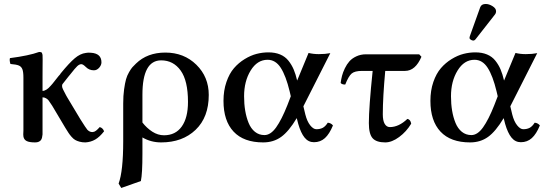

<svg xmlns="http://www.w3.org/2000/svg" viewBox="-20 -703 2734 961"><path d="M192.9 -48.8Q193.4 -37.6 192.9 -30.3Q192.4 -22.9 190.4 -14.6Q188.5 -6.3 184.6 -1.5Q180.7 3.4 173.6 6.6Q166.5 9.8 155.8 9.8Q126.5 9.8 113 2.7Q99.6 -4.4 97.2 -20Q95.7 -26.4 97.2 -49.8V-314Q97.2 -343.3 92 -356.4Q86.9 -369.6 74.5 -375Q62 -380.4 32.2 -382.8Q26.4 -401.4 29.8 -412.1Q124.5 -424.3 175.8 -442.9Q190.9 -442.9 190.9 -435.1Q191.4 -434.6 192.9 -428.2Q193.4 -420.4 193.4 -404.3Q193.4 -388.2 193.1 -362.3Q192.9 -336.4 192.9 -320.8V-248Q211.9 -248 234.9 -274.9Q235.8 -276.4 238.5 -279.1Q241.2 -281.7 242.2 -283.2L273.9 -323.2Q274.4 -323.7 278.3 -327.9Q282.2 -332 283.2 -335Q327.1 -388.7 354.5 -411.6Q381.8 -434.6 409.2 -438Q419.9 -440.4 435.1 -439Q487.8 -435.5 487.8 -391.1Q487.8 -377 476.3 -364Q464.8 -351.1 450.2 -351.1Q426.3 -351.1 410.2 -367.2Q395.5 -381.8 387.2 -381.8Q377.4 -381.8 366.9 -372.1Q356.4 -362.3 332 -331.1Q326.2 -323.2 321.8 -318.8L293 -282.2Q289.6 -277.3 291 -268.1Q292 -260.3 310.1 -227.1Q311 -225.6 313 -221.9Q314.9 -218.3 315.9 -216.8L381.8 -106.9Q410.6 -61 417.5 -53.2Q428.7 -42 441.9 -42Q446.3 -42 448.2 -43Q459 -43.9 479 -66.9Q494.6 -63 501 -45.9Q478.5 -17.1 456.3 -4.4Q434.1 8.3 407.2 9.8Q391.1 9.8 377.9 6.1Q364.7 2.4 356 -2.7Q347.2 -7.8 337.6 -18.8Q328.1 -29.8 322.8 -38.1Q317.4 -46.4 307.1 -63L241.2 -173.8Q240.2 -175.3 238 -178.5Q235.8 -181.6 234.9 -183.1Q227.1 -195.3 222.9 -200.7Q218.8 -206.1 210.7 -210.9Q202.6 -215.8 192.9 -215.8V-70.8Z M920.9 -192.9Q920.9 -298.8 884.3 -349.9Q847.7 -400.9 786.6 -400.9Q692.9 -400.9 692.9 -229V-89.8Q714.4 -62 742.4 -43.9Q770.5 -25.9 800.8 -25.9Q858.4 -25.9 889.6 -69.6Q920.9 -113.3 920.9 -192.9ZM685.1 203.1 586.9 237.8 573.7 215.8Q596.7 153.3 596.7 3.9V-185.1Q596.7 -224.1 601.1 -255.6Q605.5 -287.1 610.8 -306.2Q616.2 -325.2 626.2 -342.3Q636.2 -359.4 642.8 -366.7Q649.4 -374 660.6 -384.8Q717.3 -439.9 807.6 -439.9Q900.9 -439.9 962.9 -378.9Q1024.9 -317.9 1024.9 -228Q1024.9 -116.2 959 -53.2Q893.1 9.8 786.6 9.8Q735.4 9.8 692.9 -15.1V65.9Q692.9 167 685.1 203.1Z M1201.7 -221.2Q1201.7 -182.6 1207.3 -149.2Q1212.9 -115.7 1224.4 -87.6Q1235.8 -59.6 1256.1 -43.2Q1276.4 -26.9 1303.7 -26.9Q1334.5 -26.9 1362.1 -65.4Q1389.6 -104 1418.5 -176.8L1435.5 -221.2L1429.7 -246.1Q1411.1 -323.2 1385.3 -363.5Q1359.4 -403.8 1319.3 -403.8Q1267.6 -403.8 1234.6 -350.1Q1201.7 -296.4 1201.7 -221.2ZM1098.6 -198.2Q1098.6 -250 1113.3 -292.5Q1127.9 -335 1151.1 -361.8Q1174.3 -388.7 1204.6 -407.2Q1234.9 -425.8 1264.4 -433.3Q1293.9 -440.9 1323.2 -440.9Q1356.9 -440.9 1382.1 -430.4Q1407.2 -419.9 1423.6 -399.4Q1439.9 -378.9 1450 -355.2Q1460 -331.5 1467.3 -299.8L1524.4 -438Q1548.3 -432.1 1575.7 -432.1Q1608.4 -432.1 1633.3 -437L1498.5 -170.9L1508.3 -129.9Q1517.1 -95.2 1532.7 -75.7Q1548.3 -56.2 1563.5 -56.2Q1581.5 -56.2 1595 -63Q1608.4 -69.8 1620.6 -88.9Q1636.7 -87.4 1646.5 -75.2Q1628.9 -32.2 1606.2 -11.7Q1583.5 8.8 1551.3 8.8Q1523.4 8.8 1504.6 -14.2Q1485.8 -37.1 1472.7 -83L1465.3 -111.8Q1425.3 -44.9 1387 -17.6Q1348.6 9.8 1297.4 9.8Q1199.7 9.8 1149.2 -44.2Q1098.6 -98.1 1098.6 -198.2Z M1845.2 -348.1H1792Q1755.9 -348.1 1740.2 -335Q1724.6 -321.8 1708 -279.8Q1690.4 -279.8 1685.1 -288.1Q1687.5 -306.2 1691.9 -323.5Q1696.3 -340.8 1706.1 -361.1Q1715.8 -381.3 1729 -396.2Q1742.2 -411.1 1763.9 -421.1Q1785.6 -431.2 1812 -431.2H2078.1L2089.4 -418.9Q2059.1 -348.1 2007.3 -348.1H1908.2Q1896 -215.3 1896 -130.9Q1896 -99.1 1905.5 -83Q1915 -66.9 1931.2 -66.9Q1976.1 -66.9 2019 -107.9Q2034.7 -105 2038.1 -84Q2014.6 -44.4 1978 -17.3Q1941.4 9.8 1908.2 9.8Q1863.8 9.8 1845 -11.2Q1826.2 -32.2 1826.2 -86.9Q1826.2 -165 1845.2 -348.1Z M2237.3 -221.2Q2237.3 -182.6 2242.9 -149.2Q2248.5 -115.7 2260 -87.6Q2271.5 -59.6 2291.7 -43.2Q2312 -26.9 2339.4 -26.9Q2370.1 -26.9 2397.7 -65.4Q2425.3 -104 2454.1 -176.8L2471.2 -221.2L2465.3 -246.1Q2446.8 -323.2 2420.9 -363.5Q2395 -403.8 2355 -403.8Q2303.2 -403.8 2270.3 -350.1Q2237.3 -296.4 2237.3 -221.2ZM2134.3 -198.2Q2134.3 -250 2148.9 -292.5Q2163.6 -335 2186.8 -361.8Q2210 -388.7 2240.2 -407.2Q2270.5 -425.8 2300 -433.3Q2329.6 -440.9 2358.9 -440.9Q2392.6 -440.9 2417.7 -430.4Q2442.9 -419.9 2459.2 -399.4Q2475.6 -378.9 2485.6 -355.2Q2495.6 -331.5 2502.9 -299.8L2560.1 -438Q2584 -432.1 2611.3 -432.1Q2644 -432.1 2668.9 -437L2534.2 -170.9L2543.9 -129.9Q2552.7 -95.2 2568.4 -75.7Q2584 -56.2 2599.1 -56.2Q2617.2 -56.2 2630.6 -63Q2644 -69.8 2656.2 -88.9Q2672.4 -87.4 2682.1 -75.2Q2664.6 -32.2 2641.8 -11.7Q2619.1 8.8 2586.9 8.8Q2559.1 8.8 2540.3 -14.2Q2521.5 -37.1 2508.3 -83L2501 -111.8Q2460.9 -44.9 2422.6 -17.6Q2384.3 9.8 2333 9.8Q2235.4 9.8 2184.8 -44.2Q2134.3 -98.1 2134.3 -198.2ZM2411.1 -683.1Q2427.7 -683.1 2445.3 -672.1Q2462.9 -661.1 2462.9 -647Q2462.9 -637.2 2457 -629.9L2361.3 -507.8Q2355.5 -500 2349.1 -500Q2342.8 -500 2336.4 -504.2Q2330.1 -508.3 2330.1 -513.2Q2330.1 -517.1 2332 -522.9L2383.3 -666Q2389.2 -683.1 2411.1 -683.1Z"/></svg>

Font: Common Serif Medium
Style: Regular
Weight: 500
Designer: Philipp H. Poll, Khaled Hosny
Foundry: Stefan Peev, Context Ltd.
Version: Version 1.026